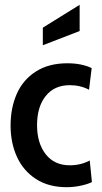

<svg xmlns="http://www.w3.org/2000/svg" viewBox="-20 -768 425 798"><path d="M24 -246Q24 -320 50 -378.5Q76 -437 129.5 -471Q183 -505 260 -505Q319 -505 361 -485L350 -395Q314 -414 270 -414Q206 -414 170 -369Q134 -324 134 -248Q134 -173 170 -127Q206 -81 270 -81Q316 -81 353 -101L362 -11Q343 -2 314.5 4Q286 10 257 10Q182 10 129.5 -24Q77 -58 50.5 -116Q24 -174 24 -246ZM158 -653 311 -748V-639L158 -580Z"/></svg>

Font: Cabin Condensed SemiBold
Style: Regular
Weight: 600
Width: 3
Designer: Pablo Impallari
Foundry: Pablo Impallari. http://www.impallari.com Igino Marini. http://www.ikern.com
Version: Version 2.200